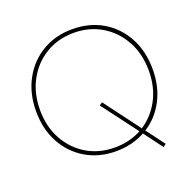

<svg xmlns="http://www.w3.org/2000/svg" viewBox="-136 -848 1071 1065"><g transform="rotate(-20 399.0 -316.0)"><path d="M399 10Q298 10 220.5 -36Q143 -82 99 -163Q55 -244 55 -349Q55 -454 99 -535.5Q143 -617 220.5 -663.5Q298 -710 399 -710Q500 -710 577.5 -664Q655 -618 699 -536.5Q743 -455 743 -349Q743 -247 701.5 -167.5Q660 -88 588 -43L669 65L652 78L570 -32Q533 -12 490 -1Q447 10 399 10ZM399 -12Q485 -12 556 -50L398 -260L416 -272L574 -61Q642 -105 681 -179.5Q720 -254 720 -349Q720 -447 678.5 -523.5Q637 -600 564.5 -644Q492 -688 399 -688Q306 -688 233.5 -644Q161 -600 119.5 -523.5Q78 -447 78 -349Q78 -251 119.5 -175Q161 -99 233.5 -55.5Q306 -12 399 -12Z"/></g></svg>

Font: Lexend Thin
Style: Regular
Weight: 100
Designer: Bonnie Shaver-Troup, Thomas Jockin
Foundry: Lexend
Version: Version 1.007; ttfautohint (v1.8.3)